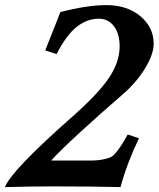

<svg xmlns="http://www.w3.org/2000/svg" viewBox="-51 -746 633 766"><path d="M153.3 -105.5H314Q354.5 -105.5 388.2 -117.7Q412.6 -126.5 458.5 -209.5L503.4 -194.3Q456.1 -96.2 429.7 0.5Q321.3 -2.4 156.2 -2.4Q77.1 -2.4 -31.2 0.5Q-6.8 -64.9 236.8 -279.8Q341.8 -372.6 384 -435.8Q426.3 -499 426.3 -561Q426.3 -611.3 403.6 -641.4Q380.9 -671.4 343.3 -671.4Q296.4 -671.4 255.1 -638.9Q213.9 -606.4 174.8 -530.3L129.4 -544.9Q145 -583.5 165 -634.5Q185.1 -685.5 189.9 -697.8Q296.9 -725.6 373 -725.6Q456.5 -725.6 509.3 -681.2Q562 -636.7 562 -571.8Q562 -528.8 527.1 -472.2Q492.2 -415.5 436 -367.2Q347.7 -291 265.6 -215.6Q183.6 -140.1 153.3 -105.5Z"/></svg>

Font: Flanker
Style: Bold Italic
Weight: 700
Italic angle: -12°
Designer: Flanker
Version: Version 2.000